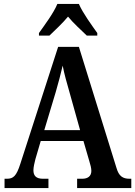

<svg xmlns="http://www.w3.org/2000/svg" viewBox="-20 -951 684 971"><path d="M177 -784V-771H230C257 -797 298 -835 324 -867C350 -835 392 -797 419 -771H472V-784C445 -822 398 -886 379 -931H270C252 -886 204 -822 177 -784ZM3 0H225V-47H197C162 -47 149 -63 149 -90C149 -106 155 -130 159 -146L186 -238H402L432 -135C437 -120 442 -100 442 -87C442 -60 424 -47 396 -47H370V0H644V-47H635C601 -47 581 -60 569 -102L379 -714H274L83 -123C63 -60 47 -47 15 -47H3ZM204 -293 262 -486C276 -534 287 -577 297 -619C305 -577 318 -531 333 -479L385 -293Z"/></svg>

Font: Noto Serif Bengali Condensed
Style: Regular
Weight: 400
Width: 3
Designer: Juan Bruce, Universal Thirst, Indian Type Foundry and the Monotype Design Team.
Foundry: Monotype Imaging Inc.
Version: Version 2.003